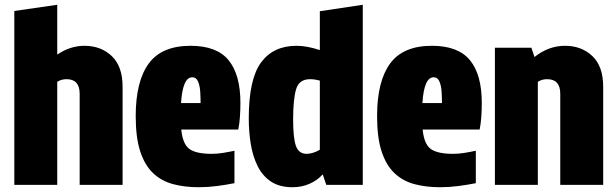

<svg xmlns="http://www.w3.org/2000/svg" viewBox="-20 -775 2584 805"><path d="M220 -546Q274 -583 334 -583Q403 -583 448.5 -540Q494 -497 494 -411V0H314V-382Q314 -443 259 -443Q237 -443 220 -432V0H40V-729L220 -755Z M813 10Q754 10 705.5 -3Q657 -16 622 -49Q587 -82 568 -140Q549 -198 549 -288Q549 -434 603.5 -508.5Q658 -583 779 -583Q889 -583 938.5 -522.5Q988 -462 988 -343Q988 -315 986 -285.5Q984 -256 979 -232H740Q746 -171 774 -150.5Q802 -130 868 -130Q891 -130 915.5 -134Q940 -138 963 -143V-7Q928 0 889.5 5Q851 10 813 10ZM786 -451Q746 -451 739 -343H821Q821 -365 819.5 -390Q818 -415 810.5 -433Q803 -451 786 -451Z M1207 10Q1152 10 1116.5 -13.5Q1081 -37 1060.5 -78Q1040 -119 1031.5 -170.5Q1023 -222 1023 -279Q1023 -443 1074.5 -513Q1126 -583 1223 -583Q1267 -583 1321 -565V-728L1501 -755V0H1348L1333 -44Q1311 -19 1278 -4.5Q1245 10 1207 10ZM1266 -130Q1277 -130 1291 -134Q1305 -138 1321 -147V-437Q1299 -443 1280 -443Q1234 -443 1221.5 -401Q1209 -359 1209 -274Q1209 -195 1221 -162.5Q1233 -130 1266 -130Z M1825 10Q1766 10 1717.5 -3Q1669 -16 1634 -49Q1599 -82 1580 -140Q1561 -198 1561 -288Q1561 -434 1615.5 -508.5Q1670 -583 1791 -583Q1901 -583 1950.5 -522.5Q2000 -462 2000 -343Q2000 -315 1998 -285.5Q1996 -256 1991 -232H1752Q1758 -171 1786 -150.5Q1814 -130 1880 -130Q1903 -130 1927.5 -134Q1952 -138 1975 -143V-7Q1940 0 1901.5 5Q1863 10 1825 10ZM1798 -451Q1758 -451 1751 -343H1833Q1833 -365 1831.5 -390Q1830 -415 1822.5 -433Q1815 -451 1798 -451Z M2221 -536Q2280 -583 2349 -583Q2418 -583 2463.5 -540Q2509 -497 2509 -411V0H2329V-382Q2329 -443 2274 -443Q2252 -443 2235 -432V0H2055V-575H2208Z"/></svg>

Font: Protest Strike
Style: Regular
Weight: 400
Designer: Octavio Pardo
Foundry: Ashler Design
Version: Version 2.005; ttfautohint (v1.8.4.7-5d5b)